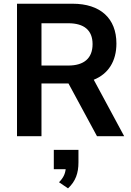

<svg xmlns="http://www.w3.org/2000/svg" viewBox="-20 -739 710 1042"><path d="M611.8 -502.9C611.8 -639.2 524.9 -718.8 374 -718.8H72.3V0H205.1V-286.1H351.6L506.3 0H653.8L488.8 -306.2C567.9 -337.9 611.8 -406.7 611.8 -502.9ZM349.1 283.2C390.6 245.1 405.8 199.7 405.8 142.6V74.2H272V179.2H336.4C333.5 205.1 323.2 227.1 300.3 250ZM205.1 -612.8H350.6C436 -612.8 482.4 -575.2 482.4 -499.5C482.4 -422.9 436 -383.3 350.6 -383.3H205.1Z"/></svg>

Font: Winston SemiBold
Style: Regular
Weight: 600
Designer: Vernon Adams, Kim Jin-seong, David Berlow, Cristiano Sobral
Foundry: The Winston Project Authors
Version: Version 3.004